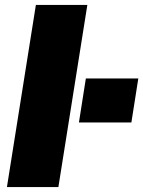

<svg xmlns="http://www.w3.org/2000/svg" viewBox="-20 -756 579 776"><path d="M8 0 125 -736H333L216 0ZM299 -261 327 -439H539L511 -261Z"/></svg>

Font: Mulish ExtraBlack
Style: Italic
Weight: 1000
Italic angle: -9°
Designer: Vernon Adams
Foundry: Vernon Adams
Version: Version 3.603; ttfautohint (v1.8.3)